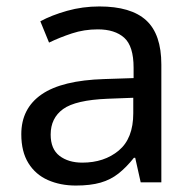

<svg xmlns="http://www.w3.org/2000/svg" viewBox="-20 -565 601 595"><path d="M288 -545Q386 -545 433 -502Q480 -459 480 -365V0H416L399 -76H395Q372 -47 347.5 -27.5Q323 -8 291.5 1Q260 10 215 10Q167 10 128.5 -7Q90 -24 68 -59.5Q46 -95 46 -149Q46 -229 109 -272.5Q172 -316 303 -320L394 -323V-355Q394 -422 365 -448Q336 -474 283 -474Q241 -474 203 -461.5Q165 -449 132 -433L105 -499Q140 -518 188 -531.5Q236 -545 288 -545ZM314 -259Q214 -255 175.5 -227Q137 -199 137 -148Q137 -103 164.5 -82Q192 -61 235 -61Q303 -61 348 -98.5Q393 -136 393 -214V-262Z"/></svg>

Font: uguzrati85
Style: Book
Weight: 400
Designer: Jelle Bosma - Monotype Design Team, Universal Thirst
Foundry: Monotype Imaging Inc.
Version: Version 2.106